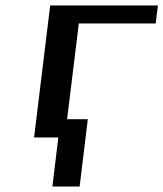

<svg xmlns="http://www.w3.org/2000/svg" viewBox="-20 -504 599 704"><path d="M272 180 302 -67H226L269 -418H551L559 -484H164L105 0H194L172 180Z"/></svg>

Font: Gamestation Extended
Style: Italic
Weight: 400
Width: 7
Designer: Jonas Hecksher
Foundry: Jonas Hecksher, Playtypeª, e-types AS
Version: Version 1.003